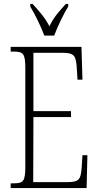

<svg xmlns="http://www.w3.org/2000/svg" viewBox="-20 -951 500 971"><path d="M204 -771H254C271 -816 301 -880 325 -918V-931H313C277 -892 252 -864 230 -818C206 -864 180 -892 145 -931H133V-918C156 -880 188 -816 204 -771ZM34 0H418L422 -166H397L393 -102C388 -45 382 -30 320 -30H148L149 -359H339V-389H149V-684H294C358 -684 365 -670 369 -596L372 -548H397L392 -714H34V-690H51C98 -690 108 -679 108 -605V-108C108 -35 98 -24 51 -24H34Z"/></svg>

Font: Noto Serif Armenian ExtraCondensed ExtraLight
Style: Regular
Weight: 200
Width: 2
Designer: Monotype Design Team
Foundry: Monotype Imaging Inc.
Version: Version 2.008